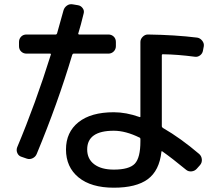

<svg xmlns="http://www.w3.org/2000/svg" viewBox="-20 -832 1040 902"><path d="M639.6 -168V-178.7Q639.6 -184.6 635.7 -185.5Q570.3 -217.8 514.6 -217.8Q389.6 -217.8 389.6 -129.9Q389.6 -85 422.9 -60.1Q456.1 -35.2 514.6 -35.2Q586.9 -35.2 613.3 -63Q639.6 -90.8 639.6 -168ZM906.2 -655.3Q919.9 -653.3 929.7 -641.1Q939.5 -628.9 937.5 -615.2L933.6 -594.7Q931.6 -581.1 920.4 -572.3Q909.2 -563.5 895.5 -565.4Q813.5 -576.2 745.1 -577.1Q740.2 -577.1 740.2 -572.3V-238.3Q740.2 -234.4 746.1 -230.5Q829.1 -182.6 916 -108.4Q926.8 -98.6 928.2 -83.5Q929.7 -68.4 919.9 -56.6L904.3 -39.1Q894.5 -28.3 879.9 -26.9Q865.2 -25.4 854.5 -34.2Q788.1 -88.9 742.2 -121.1Q738.3 -123 738.3 -118.2Q728.5 -30.3 674.3 9.8Q620.1 49.8 514.6 49.8Q408.2 49.8 349.1 1.5Q290 -46.9 290 -129.9Q290 -210.9 348.6 -257.8Q407.2 -304.7 514.6 -304.7Q572.3 -304.7 635.7 -282.2Q639.6 -280.3 639.6 -285.2V-634.8Q639.6 -648.4 650.4 -659.2Q661.1 -669.9 674.8 -669.9Q803.7 -668 906.2 -655.3ZM80.1 -95.7Q67.4 -99.6 61.5 -112.8Q55.7 -126 60.5 -139.6Q147.5 -346.7 218.8 -575.2Q220.7 -580.1 214.8 -580.1H104.5Q89.8 -580.1 79.6 -589.8Q69.3 -599.6 69.3 -615.2V-634.8Q69.3 -649.4 79.1 -659.7Q88.9 -669.9 104.5 -669.9H242.2Q246.1 -669.9 248 -674.8L278.3 -783.2Q282.2 -796.9 294.4 -805.7Q306.6 -814.5 322.3 -811.5L345.7 -807.6Q359.4 -805.7 368.2 -793.9Q377 -782.2 373 -768.6Q359.4 -711.9 347.7 -674.8Q346.7 -673.8 348.1 -671.9Q349.6 -669.9 351.6 -669.9H489.3Q503.9 -669.9 514.2 -660.2Q524.4 -650.4 524.4 -634.8V-615.2Q524.4 -600.6 514.2 -590.3Q503.9 -580.1 489.3 -580.1H326.2Q321.3 -580.1 319.3 -574.2Q251 -345.7 152.3 -108.4Q146.5 -94.7 132.8 -88.4Q119.1 -82 105.5 -86.9Z"/></svg>

Font: Rounded-L Mgen+ 1m medium
Style: Regular
Weight: 500
Designer: [Source Han Sans]
Ryoko NISHIZUKA  (kana & ideographs); Paul D. Hunt (Latin, Greek & Cyrillic); Wenlong ZHANG  (bopomofo
Version: Version 1.059.20150602